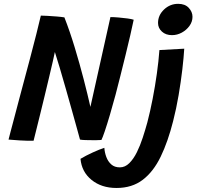

<svg xmlns="http://www.w3.org/2000/svg" viewBox="-20 -714 1013 978"><path d="M151 3Q118.5 3.5 80 1.2Q41.5 -1 23.5 -3Q25 -10.5 33 -40Q41 -69.5 52.5 -113.5Q64 -157.5 77.8 -209.5Q91.5 -261.5 105.8 -314.5Q120 -367.5 132.5 -414.5Q149.5 -479.5 165 -540Q180.5 -600.5 188 -634.5Q199.5 -634.5 222.2 -633.2Q245 -632 269 -630Q293 -628 308 -625.5Q336 -554 361 -471.2Q386 -388.5 406.5 -309.2Q427 -230 440.5 -169.5L542.5 -627Q559.5 -627 583.5 -625Q607.5 -623 629.2 -620Q651 -617 661 -613.5Q654.5 -581 643.5 -534Q632.5 -487 619.5 -433.5Q606.5 -380 593.2 -327.5Q580 -275 568.5 -231Q554.5 -178.5 540 -129.5Q525.5 -80.5 513.8 -45.8Q502 -11 496.5 -1Q484.5 0 472 0Q459.5 0 447.5 0Q430.5 0 414.5 -0.5Q398.5 -1 387.5 -3Q383 -19.5 372 -59.5Q361 -99.5 346.2 -152.2Q331.5 -205 315.5 -261Q299.5 -317 284.8 -366.8Q270 -416.5 259.5 -449Q256.5 -434.5 248.8 -400.2Q241 -366 230.2 -320.8Q219.5 -275.5 207.5 -226Q195.5 -176.5 184.2 -130.5Q173 -84.5 164 -49Q155 -13.5 151 3ZM887.5 -694.5Q922.5 -694.5 941.5 -674Q960.5 -653.5 960.5 -628.5Q960.5 -603.5 945.2 -582.2Q930 -561 906.2 -548Q882.5 -535 856 -535Q824.5 -535 804.8 -553Q785 -571 785 -597Q785 -636.5 815.5 -665.5Q846 -694.5 887.5 -694.5ZM862 -97.5Q835.5 7.5 798.5 84Q761.5 160.5 707 202Q652.5 243.5 573.5 243.5Q497 243.5 446.5 202.5Q396 161.5 390 95Q417.5 78.5 452 62.8Q486.5 47 511.5 39Q513 62.5 521.5 85.5Q530 108.5 546.8 123.5Q563.5 138.5 590.5 138.5Q617 138.5 638.5 117.2Q660 96 677 61.8Q694 27.5 707 -12.5Q720 -52.5 730.5 -90.5Q745 -146 757.5 -210.2Q770 -274.5 779 -339Q788 -403.5 792 -459L918.5 -466Q916 -423 908.8 -360.5Q901.5 -298 889.8 -229Q878 -160 862 -97.5Z"/></svg>

Font: Grandstander Medium
Style: Italic
Weight: 500
Italic angle: -15°
Designer: Tyler Finck
Foundry: Etcetera Type Co
Version: Version 1.200; ttfautohint (v1.8.3)